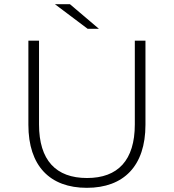

<svg xmlns="http://www.w3.org/2000/svg" viewBox="-20 -895 833 920"><path d="M116 -297C116 -100 219 5 396 5C573 5 677 -100 677 -297V-700H626V-299C626 -127 545 -42 397 -42C248 -42 167 -127 167 -299V-700H116ZM400 -757H454L315 -875H243Z"/></svg>

Font: Montserrat Light
Style: Regular
Weight: 300
Designer: Julieta Ulanovsky
Foundry: Julieta Ulanovsky
Version: Version 7.200